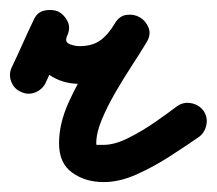

<svg xmlns="http://www.w3.org/2000/svg" viewBox="-38 -322 437 387"><path d="M4 -137Q-10 -143 -15.5 -158Q-21 -173 -14 -187Q-3 -210 7.5 -233.5Q18 -257 29 -280Q37 -297 51.5 -300.5Q66 -304 79 -299Q91 -293 98 -279.5Q105 -266 97 -249Q92 -237 102.5 -233Q113 -229 122 -229Q148 -229 164 -240.5Q180 -252 193 -274Q202 -290 217 -292Q232 -294 244 -287Q256 -280 261.5 -266Q267 -252 257 -236Q245 -216 228 -190Q211 -164 194.5 -135.5Q178 -107 167 -80.5Q156 -54 156 -33Q156 -30 157 -30Q158 -30 171 -30Q193 -30 221 -44Q249 -58 275.5 -76.5Q302 -95 319 -108Q319 -108 319 -108Q319 -108 319 -108Q332 -117 347.5 -114Q363 -111 372 -99Q381 -86 378 -70.5Q375 -55 363 -46Q337 -28 304.5 -7Q272 14 237.5 29.5Q203 45 171 45Q134 45 107.5 26Q81 7 81 -33Q81 -73 100.5 -116Q120 -159 146 -199.5Q172 -240 193 -274Q202 -290 217 -292Q232 -294 244 -287Q256 -280 261.5 -266Q267 -252 257 -236Q234 -197 201 -175Q168 -153 122 -153Q88 -153 61.5 -171Q35 -189 24.5 -217.5Q14 -246 29 -280Q36 -297 50.5 -300.5Q65 -304 78 -298Q91 -292 98 -279Q105 -266 97 -249Q86 -225 75.5 -202Q65 -179 54 -155Q47 -141 32.5 -135.5Q18 -130 4 -137Z"/></svg>

Font: FRB American Cursive Guidelines Arrows Extrabold
Style: Bold Italic
Weight: 800
Italic angle: -25°
Version: Version 2.0;Modular Font Editor K font №1